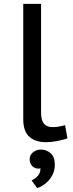

<svg xmlns="http://www.w3.org/2000/svg" viewBox="-20 -720 376 991"><path d="M192 -139Q192 -98 207.5 -81Q223 -64 249 -64Q265 -64 280 -66Q295 -68 316 -74L328 -6Q318 -2 304 1.5Q290 5 275 8Q260 11 245 12.5Q230 14 218 14Q164 14 132 -13.5Q100 -41 100 -105V-700H192ZM133 102Q133 80 150.5 66Q168 52 191 52Q220 52 241.5 71Q263 90 263 130Q263 157 253 178Q243 199 229 214Q215 229 199.5 238Q184 247 172 251L143 211Q162 203 175.5 187.5Q189 172 189 149Q166 154 149.5 140Q133 126 133 102Z"/></svg>

Font: PT Sans Caption
Style: Regular
Weight: 400
Designer: A.Korolkova, O.Umpeleva, V.Yefimov
Foundry: ParaType Ltd
Version: Version 2.004W OFL